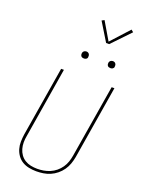

<svg xmlns="http://www.w3.org/2000/svg" viewBox="-208 -1260 1017 1361"><g transform="rotate(20 300.0 -579.5)"><path d="M246 8Q218 8 190.5 2.5Q163 -3 140.5 -16.5Q118 -30 102.5 -51.5Q87 -73 79.5 -98.5Q72 -124 72.5 -152Q73 -180 77 -208L164 -735H185L98 -205Q93 -180 93 -155Q93 -130 99.5 -107Q106 -84 119.5 -65Q133 -46 153 -33.5Q173 -21 197 -16Q221 -11 246 -11Q270 -11 294 -15Q318 -19 341.5 -29Q365 -39 385 -55.5Q405 -72 419.5 -93Q434 -114 442 -137.5Q450 -161 454 -185L545 -735H566L475 -182Q470 -155 461 -129.5Q452 -104 436 -81Q420 -58 398 -40Q376 -22 350.5 -11Q325 0 298.5 4Q272 8 246 8ZM490 -859Q484 -859 478 -861Q472 -863 468.5 -868Q465 -873 464 -879Q463 -885 464 -891Q465 -896 467.5 -900Q470 -904 473.5 -906.5Q477 -909 481.5 -910.5Q486 -912 490 -912Q497 -912 502.5 -909.5Q508 -907 511.5 -902Q515 -897 516 -891Q517 -885 516 -879Q516 -874 513.5 -870Q511 -866 507 -863.5Q503 -861 499 -860Q495 -859 490 -859ZM290 -859Q284 -859 278 -861Q272 -863 268.5 -868Q265 -873 264 -879Q263 -885 264 -891Q265 -896 267.5 -900Q270 -904 273.5 -906.5Q277 -909 281.5 -910.5Q286 -912 290 -912Q297 -912 302.5 -909.5Q308 -907 311.5 -902Q315 -897 316 -891Q317 -885 316 -879Q316 -874 313.5 -870Q311 -866 307 -863.5Q303 -861 299 -860Q295 -859 290 -859ZM401 -1016 316 -1155 335 -1165 414 -1031 538 -1167 555 -1153 424 -1016Z"/></g></svg>

Font: Iosevka Curly Thin Extended
Style: Italic
Weight: 100
Width: 7
Italic angle: -9°
Monospace: yes
Designer: Belleve Invis
Foundry: Belleve Invis
Version: Version 11.1.0; ttfautohint (v1.8.3)